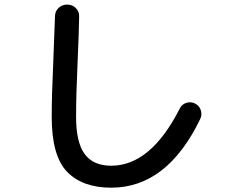

<svg xmlns="http://www.w3.org/2000/svg" viewBox="-20 -785 1040 854"><path d="M474.6 49.8Q346.7 49.8 278.3 -21Q210 -91.8 210 -264.6Q210 -359.4 216.8 -506.8Q223.6 -672.9 224.6 -711.9Q224.6 -734.4 240.2 -749.5Q255.9 -764.6 278.8 -764.6Q301.8 -764.6 317.4 -749Q333 -733.4 332 -710.9Q331.1 -642.6 325.2 -510.7Q318.4 -363.3 318.4 -264.6Q318.4 -152.3 356.4 -100.1Q394.5 -47.9 474.6 -47.9Q650.4 -47.9 779.3 -301.8Q788.1 -320.3 807.6 -327.1Q827.1 -334 846.2 -325.2Q865.2 -316.4 872.6 -296.4Q879.9 -276.4 871.1 -256.8Q723.6 49.8 474.6 49.8Z"/></svg>

Font: Rounded Mgen+ 2m medium
Style: Regular
Weight: 500
Designer: [Source Han Sans]
Ryoko NISHIZUKA  (kana & ideographs); Paul D. Hunt (Latin, Greek & Cyrillic); Wenlong ZHANG  (bopomofo
Version: Version 1.059.20150602